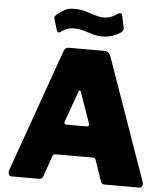

<svg xmlns="http://www.w3.org/2000/svg" viewBox="-62 -1016 923 1070"><g transform="rotate(5 399.5 -480.5)"><path d="M43 0Q32 0 27 -10.5Q22 -21 28 -37L270 -719Q275 -731 281 -736.5Q287 -742 300 -742H497Q523 -742 533 -715L773 -34Q777 -24 773.5 -12Q770 0 759 0H563Q546 0 541 -17L502 -132Q500 -137 497.5 -140.5Q495 -144 487 -144H275Q263 -144 260 -133L219 -15Q217 -9 211.5 -4.5Q206 0 195 0H43ZM437 -314Q452 -314 446 -334L386 -505Q384 -510 380 -510Q376 -510 374 -505L313 -335Q305 -314 323 -314ZM579 -851Q563 -840 536.5 -830.5Q510 -821 479 -821Q450 -821 423.5 -829Q397 -837 371.5 -844.5Q346 -852 317 -852Q296 -852 281 -846.5Q266 -841 246 -827Q238 -821 232.5 -822Q227 -823 223 -835L206 -889Q204 -897 203.5 -903.5Q203 -910 214 -920Q233 -936 255 -948.5Q277 -961 312 -961Q344 -961 373 -952.5Q402 -944 428.5 -935.5Q455 -927 478 -927Q502 -927 522 -936Q542 -945 555 -955Q563 -960 570 -958.5Q577 -957 579 -946L593 -881Q597 -864 579 -851Z"/></g></svg>

Font: Libre Franklin Black
Style: Regular
Weight: 900
Designer: Pablo Impallari, Rodrigo Fuenzalida, Nhung Nguyen
Foundry: Impallari Type
Version: Version 3.000